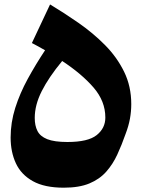

<svg xmlns="http://www.w3.org/2000/svg" viewBox="-20 -851 652 882"><path d="M583 -372.6Q583 -338.9 576.9 -305.4Q570.8 -272 557.1 -236.3Q539.6 -186 519 -141.4Q498.5 -96.7 468 -62.3Q437.5 -27.8 390.6 -8.3Q343.8 11.2 272.9 11.2Q184.6 11.2 130.9 -18.8Q77.1 -48.8 53 -100.8Q28.8 -152.8 28.8 -219.2Q28.8 -288.1 50 -355.2Q71.3 -422.4 107.4 -488.5Q143.6 -554.7 187 -620.1Q156.7 -637.7 126.5 -653.3L210 -830.6Q275.9 -791 341.8 -745.1Q407.7 -699.2 462.4 -644Q517.1 -588.9 550 -521.7Q583 -454.6 583 -372.6ZM265.6 -570.8Q203.6 -495.6 171.6 -432.1Q139.6 -368.7 139.6 -309.1Q139.6 -273.9 152.1 -249.3Q164.6 -224.6 197 -211.7Q229.5 -198.7 289.6 -198.7Q384.8 -198.7 424.3 -230.5Q463.9 -262.2 463.9 -311Q463.9 -386.2 409.7 -449Q355.5 -511.7 265.6 -570.8Z"/></svg>

Font: Pinar DS4-ExtraBold
Style: Regular
Weight: 800
Designer: Amin Abedi
Version: Version 2.000